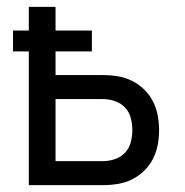

<svg xmlns="http://www.w3.org/2000/svg" viewBox="-20 -540 540 560"><path d="M64 0V-390H18V-451H64V-520H142V-451H248V-390H142V-321H280Q302 -321 323.5 -317.5Q345 -314 364.5 -304.5Q384 -295 400 -279.5Q416 -264 426 -244.5Q436 -225 440 -203.5Q444 -182 444 -161Q444 -139 440 -117.5Q436 -96 426 -76.5Q416 -57 400 -41.5Q384 -26 364.5 -16.5Q345 -7 323.5 -3.5Q302 0 280 0ZM142 -70H280Q298 -70 315.5 -76Q333 -82 345 -95Q357 -108 361.5 -125.5Q366 -143 366 -161Q366 -178 361.5 -195.5Q357 -213 345 -226Q333 -239 315.5 -245Q298 -251 280 -251H142Z"/></svg>

Font: Huly
Style: Regular
Weight: 400
Designer: Belleve Invis
Foundry: Belleve Invis
Version: Version 33.2.5; ttfautohint (v1.8.4)